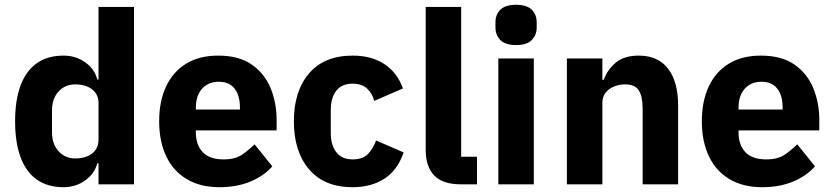

<svg xmlns="http://www.w3.org/2000/svg" viewBox="-20 -769 3474 801"><path d="M391 0V-88H386Q375 -45 335.5 -16.5Q296 12 245 12Q179 12 134 -19.5Q89 -51 66 -112.5Q43 -174 43 -263Q43 -352 66 -413Q89 -474 134 -505.5Q179 -537 245 -537Q296 -537 335.5 -509Q375 -481 386 -437H391V-740H539V0ZM294 -108Q322 -108 344 -117Q366 -126 378.5 -143.5Q391 -161 391 -185V-340Q391 -364 378.5 -381.5Q366 -399 344 -408Q322 -417 294 -417Q252 -417 224.5 -387.5Q197 -358 197 -308V-217Q197 -168 224.5 -138Q252 -108 294 -108Z M896 12Q816 12 759.5 -21.5Q703 -55 673.5 -117Q644 -179 644 -263Q644 -346 672.5 -407.5Q701 -469 756 -503Q811 -537 890 -537Q977 -537 1030.5 -499.5Q1084 -462 1109 -401Q1134 -340 1134 -269V-225H797V-217Q797 -165 825.5 -134.5Q854 -104 913 -104Q960 -104 988.5 -123Q1017 -142 1042 -167L1116 -75Q1081 -35 1024.5 -11.5Q968 12 896 12ZM893 -428Q863 -428 841.5 -414.5Q820 -401 808.5 -377Q797 -353 797 -320V-312H981V-321Q981 -353 971.5 -377Q962 -401 942.5 -414.5Q923 -428 893 -428Z M1451 12Q1333 12 1269.5 -62.5Q1206 -137 1206 -263Q1206 -389 1269.5 -463Q1333 -537 1451 -537Q1531 -537 1584.5 -501Q1638 -465 1661 -400L1541 -348Q1534 -378 1512 -399Q1490 -420 1451 -420Q1406 -420 1383 -390.5Q1360 -361 1360 -311V-213Q1360 -164 1383 -134Q1406 -104 1451 -104Q1495 -104 1516.5 -128Q1538 -152 1549 -183L1664 -133Q1638 -58 1583 -23Q1528 12 1451 12Z M1970 0H1903Q1827 0 1791.5 -37Q1756 -74 1756 -144V-740H1904V-115H1970Z M2133 -581Q2088 -581 2067.5 -602Q2047 -623 2047 -654V-676Q2047 -708 2067.5 -728.5Q2088 -749 2133 -749Q2178 -749 2198.5 -728.5Q2219 -708 2219 -676V-654Q2219 -623 2198.5 -602Q2178 -581 2133 -581ZM2059 0V-525H2207V0Z M2493 0H2345V-525H2493V-436H2499Q2513 -477 2548 -507Q2583 -537 2645 -537Q2725 -537 2767 -482.6Q2809 -428.2 2809 -329V0H2661V-317Q2661 -366.6 2645 -391.8Q2629 -417 2588 -417Q2564.2 -417 2542.6 -408.5Q2521 -400 2507 -382.9Q2493 -365.7 2493 -340Z M3160 12Q3080 12 3023.5 -21.5Q2967 -55 2937.5 -117Q2908 -179 2908 -263Q2908 -346 2936.5 -407.5Q2965 -469 3020 -503Q3075 -537 3154 -537Q3241 -537 3294.5 -499.5Q3348 -462 3373 -401Q3398 -340 3398 -269V-225H3061V-217Q3061 -165 3089.5 -134.5Q3118 -104 3177 -104Q3224 -104 3252.5 -123Q3281 -142 3306 -167L3380 -75Q3345 -35 3288.5 -11.5Q3232 12 3160 12ZM3157 -428Q3127 -428 3105.5 -414.5Q3084 -401 3072.5 -377Q3061 -353 3061 -320V-312H3245V-321Q3245 -353 3235.5 -377Q3226 -401 3206.5 -414.5Q3187 -428 3157 -428Z"/></svg>

Font: IBM Plex Sans Var
Style: Regular
Weight: 400
Designer: Mike Abbink, Paul van der Laan, Pieter van Rosmalen
Foundry: Bold Monday
Version: Version 3.000